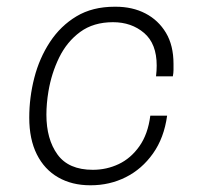

<svg xmlns="http://www.w3.org/2000/svg" viewBox="-20 -541 586 571"><path d="M248 10Q194 10 153 -13.5Q112 -37 89.5 -82Q67 -127 67 -191Q67 -251 82 -309.5Q97 -368 128.5 -416Q160 -464 207.5 -492.5Q255 -521 321 -521H324Q374 -521 412.5 -501Q451 -481 473.5 -443.5Q496 -406 496 -351Q496 -342 496 -333Q496 -324 494 -314H444Q445 -322 445.5 -330.5Q446 -339 446 -346Q446 -411 408.5 -443Q371 -475 316 -475Q258 -475 218.5 -446Q179 -417 156 -370Q133 -323 124 -269Q121 -251 119.5 -233.5Q118 -216 118 -200Q118 -127 151 -81.5Q184 -36 256 -36Q297 -36 333 -53Q369 -70 394.5 -106Q420 -142 427 -197H477Q468 -131 435 -84.5Q402 -38 354 -14Q306 10 250 10Z"/></svg>

Font: Chivo Medium Thin
Style: Italic
Weight: 250
Italic angle: -8.05°
Version: Version 2.002